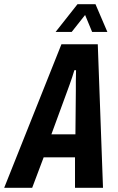

<svg xmlns="http://www.w3.org/2000/svg" viewBox="-62 -899 564 919"><path d="M-42 0 232 -687H406L431 0H297V-146H147L92 0ZM184 -256H299L301 -465Q301 -473 301 -484.5Q301 -496 301 -510Q301 -524 301.5 -537.5Q302 -551 302 -563H294Q290 -548 283.5 -529.5Q277 -511 271 -493.5Q265 -476 261 -466ZM204 -746 309 -879H395L452 -746H379L331 -862L372 -861L281 -746Z"/></svg>

Font: Archivo ExtraCondensed
Style: Bold Italic
Weight: 700
Width: 2
Italic angle: -10°
Designer: Hector Gatti
Foundry: Omnibus-Type
Version: Version 2.001